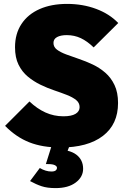

<svg xmlns="http://www.w3.org/2000/svg" viewBox="-20 -744 649 984"><path d="M289 12Q198 12 130.5 -14.5Q63 -41 6 -99L131 -224Q170 -187 213 -167.5Q256 -148 305 -148Q346 -148 367 -160.5Q388 -173 388 -195Q388 -217 370 -231.5Q352 -246 322.5 -257.5Q293 -269 257.5 -281Q222 -293 187 -310Q152 -327 122.5 -351.5Q93 -376 75 -412.5Q57 -449 57 -502Q57 -571 90 -621Q123 -671 183 -697.5Q243 -724 324 -724Q404 -724 472.5 -698.5Q541 -673 586 -626L460 -501Q427 -533 394 -548.5Q361 -564 322 -564Q291 -564 272.5 -554Q254 -544 254 -524Q254 -503 272 -489.5Q290 -476 319.5 -465Q349 -454 384.5 -442Q420 -430 455 -413.5Q490 -397 519.5 -371.5Q549 -346 567 -308Q585 -270 585 -216Q585 -107 507.5 -47.5Q430 12 289 12ZM265 220Q222 220 193.5 210.5Q165 201 134 184L184 117Q199 126 214 130.5Q229 135 243 135Q259 135 265.5 129.5Q272 124 272 116Q272 108 261 102.5Q250 97 227 97H215L249 -11H342L313 63L265 22Q336 22 371 48.5Q406 75 406 121Q406 163 368 191.5Q330 220 265 220Z"/></svg>

Font: Outfit Thin Black
Style: Regular
Weight: 900
Version: Version 1.100;gftools[0.9.27]